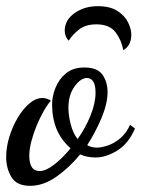

<svg xmlns="http://www.w3.org/2000/svg" viewBox="-31 -571 458 623"><path d="M67 32Q23 32 6 3.5Q-11 -25 -11 -61Q-11 -93 -1 -126Q9 -159 26 -188Q43 -217 64 -235Q85 -253 107 -253Q113 -253 121.5 -250.5Q130 -248 134 -244Q123 -232 110.5 -210Q98 -188 87.5 -162.5Q77 -137 70.5 -111.5Q64 -86 64 -65Q64 -42 72 -29Q80 -16 98 -16Q118 -16 145.5 -37.5Q173 -59 198 -90Q167 -117 152.5 -152.5Q138 -188 138 -233Q138 -258 149 -286Q160 -314 183 -333Q206 -352 243 -352Q285 -352 301.5 -328.5Q318 -305 318 -272Q318 -235 298.5 -188.5Q279 -142 252 -100Q266 -92 283 -92Q298 -92 319 -99Q340 -106 359.5 -122.5Q379 -139 391 -166L407 -154Q386 -105 349.5 -82.5Q313 -60 279 -60Q266 -60 253 -62.5Q240 -65 229 -70Q195 -28 152.5 2Q110 32 67 32ZM221 -120Q246 -155 262.5 -195.5Q279 -236 279 -270Q279 -295 271.5 -306.5Q264 -318 251 -318Q231 -318 211 -290.5Q191 -263 191 -221Q191 -197 198.5 -167.5Q206 -138 221 -120ZM369 -408Q364 -439 344.5 -465.5Q325 -492 282 -492Q246 -492 224.5 -474.5Q203 -457 192 -439Q185 -446 182 -455Q179 -464 179 -471Q179 -506 211 -528.5Q243 -551 286 -551Q326 -551 350 -535.5Q374 -520 384.5 -498.5Q395 -477 395 -459Q395 -440 388.5 -428Q382 -416 369 -408Z"/></svg>

Font: Dancing Script SemiBold
Style: Regular
Weight: 600
Designer: Pablo Impallari
Foundry: Pablo Impallari
Version: Version 2.001